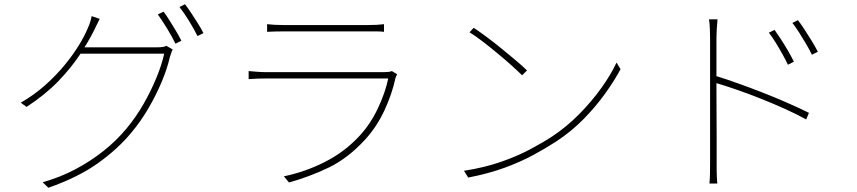

<svg xmlns="http://www.w3.org/2000/svg" viewBox="-20 -836 4040 905"><path d="M751 -781Q764 -764 779 -740Q794 -716 809 -691Q824 -666 835 -644L807 -630Q793 -660 768.5 -700Q744 -740 724 -768ZM852 -816Q866 -798 882 -773.5Q898 -749 913.5 -724.5Q929 -700 939 -680L911 -666Q894 -700 871 -737.5Q848 -775 826 -803ZM794 -603Q790 -596 786.5 -584.5Q783 -573 781 -568Q768 -512 742 -450Q716 -388 680.5 -327Q645 -266 601 -213Q536 -134 442 -67Q348 0 208 49L181 23Q263 0 335 -38Q407 -76 468.5 -125Q530 -174 577 -231Q621 -284 656 -345Q691 -406 716.5 -467.5Q742 -529 754 -583H350L368 -613Q379 -613 415 -613Q451 -613 498.5 -613Q546 -613 593.5 -613Q641 -613 676 -613Q711 -613 720 -613Q737 -613 747 -614.5Q757 -616 764 -620ZM450 -747Q443 -734 436 -719Q429 -704 423 -692Q398 -642 357.5 -580Q317 -518 255.5 -454Q194 -390 105 -332L78 -352Q142 -389 194 -435.5Q246 -482 286 -531Q326 -580 353.5 -625.5Q381 -671 395 -706Q399 -714 404.5 -730.5Q410 -747 412 -760Z M1239 -722Q1258 -720 1275 -719Q1292 -718 1314 -718Q1327 -718 1366.5 -718Q1406 -718 1458 -718Q1510 -718 1562.5 -718Q1615 -718 1657 -718Q1699 -718 1717 -718Q1740 -718 1757 -719Q1774 -720 1790 -722V-686Q1774 -688 1756.5 -688Q1739 -688 1716 -688Q1699 -688 1658 -688Q1617 -688 1565 -688Q1513 -688 1461 -688Q1409 -688 1369 -688Q1329 -688 1314 -688Q1293 -688 1275.5 -687.5Q1258 -687 1239 -686ZM1852 -486Q1850 -482 1847.5 -477Q1845 -472 1844 -468Q1828 -393 1792 -315.5Q1756 -238 1700 -177Q1619 -89 1528 -45.5Q1437 -2 1342 24L1318 -5Q1417 -25 1511 -72.5Q1605 -120 1675 -196Q1726 -251 1761 -325Q1796 -399 1810 -466Q1800 -466 1765 -466Q1730 -466 1680 -466Q1630 -466 1572 -466Q1514 -466 1456.5 -466Q1399 -466 1350.5 -466Q1302 -466 1270 -466Q1238 -466 1231 -466Q1214 -466 1194.5 -465.5Q1175 -465 1152 -463V-501Q1175 -499 1194.5 -497.5Q1214 -496 1231 -496Q1238 -496 1269.5 -496Q1301 -496 1349 -496Q1397 -496 1453 -496Q1509 -496 1565.5 -496Q1622 -496 1670 -496Q1718 -496 1750.5 -496Q1783 -496 1790 -496Q1800 -496 1810.5 -497Q1821 -498 1827 -501Z M2213 -705Q2240 -687 2275 -661Q2310 -635 2346 -605.5Q2382 -576 2413.5 -549.5Q2445 -523 2464 -504L2441 -481Q2423 -499 2393 -526Q2363 -553 2327.5 -582.5Q2292 -612 2257 -639Q2222 -666 2193 -684ZM2167 -31Q2263 -46 2339.5 -72.5Q2416 -99 2476.5 -131Q2537 -163 2583 -193Q2652 -239 2711 -299Q2770 -359 2815 -422Q2860 -485 2886 -541L2905 -510Q2875 -454 2831 -393Q2787 -332 2730.5 -274.5Q2674 -217 2603 -170Q2554 -138 2494 -105.5Q2434 -73 2359 -45.5Q2284 -18 2187 1Z M3631 -695Q3642 -680 3659 -654Q3676 -628 3693 -599Q3710 -570 3722 -545L3694 -531Q3684 -552 3668.5 -580Q3653 -608 3636 -635.5Q3619 -663 3604 -682ZM3741 -741Q3753 -726 3770 -700Q3787 -674 3805 -645Q3823 -616 3835 -592L3807 -578Q3797 -599 3781 -626.5Q3765 -654 3747.5 -681.5Q3730 -709 3715 -728ZM3327 -69Q3327 -78 3327 -118.5Q3327 -159 3327 -218.5Q3327 -278 3327 -345Q3327 -412 3327 -475.5Q3327 -539 3327 -587.5Q3327 -636 3327 -657Q3327 -673 3326 -699Q3325 -725 3322 -745H3362Q3360 -726 3358.5 -698.5Q3357 -671 3357 -657Q3357 -607 3357 -545.5Q3357 -484 3357 -420Q3357 -356 3357.5 -295.5Q3358 -235 3358 -186Q3358 -137 3358 -105.5Q3358 -74 3358 -69Q3358 -52 3358 -34Q3358 -16 3359 0Q3360 16 3361 29H3324Q3326 10 3326.5 -16.5Q3327 -43 3327 -69ZM3351 -479Q3400 -464 3457.5 -443.5Q3515 -423 3575 -399.5Q3635 -376 3691 -351.5Q3747 -327 3793 -304L3780 -273Q3737 -297 3680.5 -322.5Q3624 -348 3563.5 -372Q3503 -396 3447.5 -415Q3392 -434 3351 -446Z"/></svg>

Font: Noto Sans SC Thin
Style: Regular
Weight: 100
Designer: Ryoko NISHIZUKA 西塚涼子 (kana, bopomofo & ideographs); Paul D. Hunt (Latin, Greek & Cyrillic); Sandoll Communications 산돌커뮤니
Foundry: Adobe
Version: Version 2.004-H2;hotconv 1.0.118;makeotfexe 2.5.65603